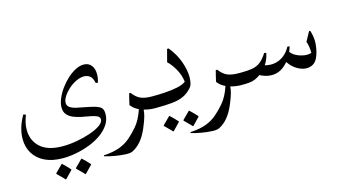

<svg xmlns="http://www.w3.org/2000/svg" viewBox="-87 -783 2596 1452"><g transform="rotate(-15 1210.5 -57.0)"><path d="M110 -205Q99 -177 92.5 -149.5Q86 -122 86 -93Q86 -9 144 44Q202 97 320 97Q371 97 428 87Q485 77 535 60Q585 43 617 21Q649 -1 649 -25Q649 -44 628.5 -53.5Q608 -63 576.5 -68.5Q545 -74 510 -81Q477 -88 448.5 -99.5Q420 -111 402 -132.5Q384 -154 384 -188Q384 -220 399.5 -257Q415 -294 440.5 -329.5Q466 -365 498 -394.5Q530 -424 564 -441.5Q598 -459 629 -459Q666 -459 687.5 -433Q709 -407 709 -363Q709 -349 706.5 -332.5Q704 -316 698 -298L682 -301Q673 -344 652.5 -358Q632 -372 609 -372Q578 -372 545 -356Q512 -340 484.5 -315Q457 -290 440 -263Q423 -236 423 -214Q423 -191 441.5 -178Q460 -165 490 -158Q520 -151 557 -144.5Q594 -138 630 -128Q663 -119 678 -104.5Q693 -90 693 -57Q693 -11 668 27Q643 65 601.5 94.5Q560 124 508 144Q456 164 401.5 174.5Q347 185 297 185Q213 185 155 156.5Q97 128 67.5 78.5Q38 29 38 -34Q38 -75 51 -120.5Q64 -166 92 -213ZM428 345Q427 343 416 332Q405 321 392 308Q379 295 371 287V282L428 225H432Q446 238 461 253Q476 268 488 282V287L432 345ZM274 345Q273 343 262 332Q251 321 238 308Q225 295 217 287V282L274 225H278Q292 238 307 253Q322 268 334 282V287L278 345Z M763 279Q722 277 680.5 270Q639 263 599 251L600 244Q674 240 723.5 221.5Q773 203 809.5 171.5Q846 140 880 100Q920 53 946 -25Q928 -33 912.5 -45Q897 -57 885 -73Q889 -91 894 -112.5Q899 -134 906 -160H917Q946 -121 979.5 -106.5Q1013 -92 1069 -92Q1091 -92 1100 -79Q1109 -66 1109 -46Q1109 -27 1100 -13.5Q1091 0 1069 0Q1046 0 1024 -3Q1002 -6 980 -12Q978 15 970.5 41Q963 67 952 94Q928 158 900 197.5Q872 237 837 260Q818 273 803 276.5Q788 280 763 279Z M1282 -410Q1332 -349 1355.5 -282Q1379 -215 1379 -162Q1379 -137 1374 -114.5Q1369 -92 1355 -77Q1325 -44 1289 -27.5Q1253 -11 1200.5 -5.5Q1148 0 1068 0Q1041 0 1020 -14.5Q999 -29 999 -45Q998 -63 1019.5 -77.5Q1041 -92 1068 -92Q1120 -92 1173 -95.5Q1226 -99 1269.5 -108.5Q1313 -118 1335 -136Q1328 -190 1301 -237.5Q1274 -285 1244 -312L1270 -410ZM1307 205Q1306 203 1295 192Q1284 181 1271 168Q1258 155 1250 147V142L1307 85H1311Q1325 98 1340 113Q1355 128 1367 142V147L1311 205ZM1153 205Q1152 203 1141 192Q1130 181 1117 168Q1104 155 1096 147V142L1153 85H1157Q1171 98 1186 113Q1201 128 1213 142V147L1157 205Z M1441 279Q1400 277 1358.5 270Q1317 263 1277 251L1278 244Q1352 240 1401.5 221.5Q1451 203 1487.5 171.5Q1524 140 1558 100Q1598 53 1624 -25Q1606 -33 1590.5 -45Q1575 -57 1563 -73Q1567 -91 1572 -112.5Q1577 -134 1584 -160H1595Q1624 -121 1657.5 -106.5Q1691 -92 1747 -92Q1769 -92 1778 -79Q1787 -66 1787 -46Q1787 -27 1778 -13.5Q1769 0 1747 0Q1724 0 1702 -3Q1680 -6 1658 -12Q1656 15 1648.5 41Q1641 67 1630 94Q1606 158 1578 197.5Q1550 237 1515 260Q1496 273 1481 276.5Q1466 280 1441 279Z M1742 0Q1714 0 1695.5 -13.5Q1677 -27 1677 -46Q1677 -66 1695.5 -79Q1714 -92 1742 -92H1767Q1819 -92 1854 -98.5Q1889 -105 1916.5 -126Q1944 -147 1971 -190L1987 -187Q1982 -163 1973.5 -141Q1965 -119 1951 -99Q1995 -87 2036 -96Q2072 -104 2102.5 -128.5Q2133 -153 2153 -191L2170 -189Q2165 -169 2156 -150Q2171 -128 2200 -113.5Q2229 -99 2261 -94.5Q2293 -90 2316 -99Q2316 -122 2313 -143Q2310 -164 2302 -189L2342 -262H2351Q2365 -217 2365.5 -179Q2366 -141 2355 -96Q2347 -63 2331.5 -37Q2316 -11 2287 -1Q2249 12 2207.5 -4Q2166 -20 2135 -54Q2129 -61 2123.5 -68.5Q2118 -76 2114 -81Q2094 -56 2068 -38.5Q2042 -21 2013 -16Q1956 -5 1893 -38Q1870 -22 1850 -13.5Q1830 -5 1805 -2.5Q1780 0 1742 0Z"/></g></svg>

Font: Bona Nova SC
Style: Regular
Weight: 400
Designer: Mateusz Machalski
Foundry: Capitalics
Version: Version 4.001; ttfautohint (v1.8.4.7-5d5b)